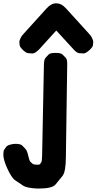

<svg xmlns="http://www.w3.org/2000/svg" viewBox="-54 -825 573 1139"><path d="M274.9 -511.2Q243.2 -511.2 234.1 -501.5Q225.1 -491.7 216.1 -481.9Q207 -472.2 206.5 -440.4L195.8 99.1Q194.8 130.9 191.4 136.2Q188 141.6 184.6 147Q181.2 152.3 169.4 152.3Q146 152.3 139.6 146.7Q133.3 141.1 127 135.7Q120.6 130.4 114.7 103.5Q107.4 69.3 97.7 59.1Q87.9 48.8 78.1 38.6Q68.4 28.3 37.6 28.3Q24.9 28.3 9.8 32.2Q-11.2 37.6 -16.8 45.7Q-22.5 53.7 -28.3 61.8Q-34.2 69.8 -34.2 91.3Q-34.2 123.5 -11.2 173.3Q14.2 230 36.9 245.1Q59.6 260.3 82.3 275.6Q105 291 167.5 293.5H177.7Q255.9 293.5 276.1 268.6Q296.4 243.7 316.7 218.8Q336.9 193.8 336.9 102.5V99.6L344.7 -439.5Q345.7 -472.2 336.2 -481.9Q326.7 -491.7 317.1 -501.5Q307.6 -511.2 274.9 -511.2ZM279.8 -805.2Q249.5 -805.7 221.7 -774.4L86.9 -625.5Q73.2 -610.8 70.1 -603.3Q66.9 -595.7 63.5 -588.1Q60.1 -580.6 61 -572.5Q62 -564.5 62.7 -556.2Q63.5 -547.9 76.2 -534.2Q99.1 -510.7 112.3 -509.8Q125.5 -508.8 138.4 -507.8Q151.4 -506.8 174.3 -528.3Q176.3 -530.3 178.7 -532.7L279.8 -644L381.8 -532.7Q402.3 -510.3 415.3 -509.5Q428.2 -508.8 441.2 -508.1Q454.1 -507.3 477.1 -528.3Q480.5 -531.2 483.4 -534.2Q496.1 -547.4 497.1 -555.7Q498 -564 499 -572Q500 -580.1 496.8 -587.9Q493.7 -595.7 490.2 -603.3Q486.8 -610.8 473.6 -625.5L337.9 -774.9Q310.1 -805.7 279.8 -805.2Z"/></svg>

Font: Comic Relief
Style: Bold
Weight: 700
Designer: Jeff Davis
Foundry: Loudifier
Version: Version 1.200; ttfautohint (v1.8.4.7-5d5b)